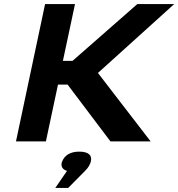

<svg xmlns="http://www.w3.org/2000/svg" viewBox="-20 -690 870 937"><path d="M200 -670 58 0H204L263 -277H310L519 0H715L458 -334L830 -670H650L334 -393H287L346 -670ZM250 227H313L396 143C414 125 418 113 423 100V99C431 69 413 50 367 50C320 50 294 70 283 99L282 101C276 121 284 137 307 144Z"/></svg>

Font: LT Wave Bold
Style: Italic
Weight: 700
Designer: Daniel Lyons
Version: Version 2.5 (Glyphs App)